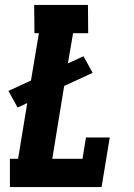

<svg xmlns="http://www.w3.org/2000/svg" viewBox="-20 -755 540 775"><path d="M20 0V-114H53L90 -339L51 -321L14 -388L105 -430L137 -621H119L118 -735H335L336 -621H275L254 -499L317 -528L354 -461L239 -408L191 -114H313L327 -200H423L390 0Z"/></svg>

Font: Iosevka Curly Slab Heavy
Style: Italic
Weight: 900
Italic angle: -9°
Monospace: yes
Designer: Belleve Invis
Foundry: Belleve Invis
Version: Version 22.1.2; ttfautohint (v1.8.4)